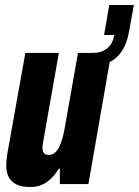

<svg xmlns="http://www.w3.org/2000/svg" viewBox="-20 -741 559 773"><path d="M102 12Q68 12 47 2Q26 -8 15.5 -27.5Q5 -47 5 -75Q5 -86 6.5 -99Q8 -112 10 -125L82 -528H217L153 -166Q152 -161 151.5 -156Q151 -151 151 -146Q151 -138 153.5 -131Q156 -124 161.5 -120.5Q167 -117 176 -117Q188 -117 198.5 -124.5Q209 -132 216.5 -146Q224 -160 230 -179.5Q236 -199 240 -223L294 -528H428L336 0H221V-62H217Q202 -38 185 -21.5Q168 -5 147.5 3.5Q127 12 102 12ZM346 -475 354 -528Q388 -528 411 -546Q434 -564 440 -600H399L420 -721H519L500 -616Q492 -568 471.5 -536.5Q451 -505 420 -490.5Q389 -476 346 -475Z"/></svg>

Font: Archivo ExtraCondensed ExtraBold
Style: Italic
Weight: 800
Width: 2
Italic angle: -10°
Designer: Hector Gatti
Foundry: Omnibus-Type
Version: Version 2.001